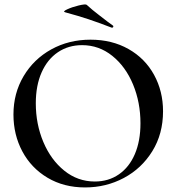

<svg xmlns="http://www.w3.org/2000/svg" viewBox="-20 -810 774 842"><path d="M39 -308Q39 -401 83.5 -476Q128 -551 205 -593.5Q282 -636 377 -636Q471 -636 543.5 -595Q616 -554 655.5 -482Q695 -410 695 -322Q695 -223 648 -147Q601 -71 523 -29.5Q445 12 353 12Q260 12 188.5 -30.5Q117 -73 78 -146Q39 -219 39 -308ZM596 -269Q596 -361 563.5 -439.5Q531 -518 472.5 -565Q414 -612 340 -612Q280 -612 234 -581Q188 -550 162.5 -492.5Q137 -435 137 -357Q137 -266 170 -187.5Q203 -109 262 -61.5Q321 -14 396 -14Q456 -14 501.5 -45.5Q547 -77 571.5 -134.5Q596 -192 596 -269ZM266 -756Q253 -759 274.5 -769Q296 -779 325 -786Q354 -793 360 -789Q385 -766 413.5 -744.5Q442 -723 453 -714L475 -698Q477 -697 477 -694Q477 -691 474.5 -689.5Q472 -688 469 -689Q412 -711 368.5 -725.5Q325 -740 266 -756Z"/></svg>

Font: Cormorant Upright SemiBold
Style: Regular
Weight: 600
Designer: Christian Thalmann (Catharsis Fonts)
Foundry: Catharsis Fonts
Version: Version 3.302